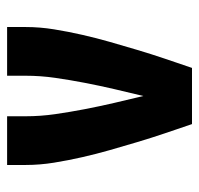

<svg xmlns="http://www.w3.org/2000/svg" viewBox="-30 -530 560 540"><g transform="rotate(-90 250.0 -260.0)"><path d="M171 0Q158 -38 145 -76.5Q132 -115 120.5 -153.5Q109 -192 98 -230.5Q87 -269 78 -308.5Q69 -348 62.5 -388Q56 -428 56 -468V-520H193V-468Q193 -426 199 -384.5Q205 -343 213 -301.5Q221 -260 230.5 -219Q240 -178 250 -137Q260 -178 269.5 -219Q279 -260 287 -301.5Q295 -343 301 -384.5Q307 -426 307 -468V-520H444V-468Q444 -428 437.5 -388Q431 -348 422 -308.5Q413 -269 402 -230.5Q391 -192 379.5 -153.5Q368 -115 355 -76.5Q342 -38 329 0Z"/></g></svg>

Font: Iosevka Curly Heavy
Style: Regular
Weight: 900
Monospace: yes
Designer: Belleve Invis
Foundry: Belleve Invis
Version: Version 22.1.2; ttfautohint (v1.8.4)